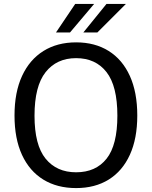

<svg xmlns="http://www.w3.org/2000/svg" viewBox="-20 -949 774 979"><path d="M368 10Q271.5 10 201 -33.2Q130.5 -76.5 92.2 -159.2Q54 -242 54 -360Q54 -478.5 92.5 -561.8Q131 -645 201.5 -689Q272 -733 368 -733Q464 -733 534 -689.2Q604 -645.5 642 -562Q680 -478.5 680 -360Q680 -242.5 642.2 -159.8Q604.5 -77 534.5 -33.5Q464.5 10 368 10ZM368 -70.5Q468.5 -70.5 523.5 -140Q578.5 -209.5 578.5 -359Q578.5 -510.5 523 -581.5Q467.5 -652.5 368 -652.5Q269 -652.5 212.5 -581Q156 -509.5 156 -359Q156 -209.5 212.5 -140Q269 -70.5 368 -70.5ZM363.5 -929 265.5 -783.5H337L460 -929ZM523 -929 405 -783.5H476.5L622 -929Z"/></svg>

Font: Public Sans
Style: Regular
Weight: 400
Designer: The Public Sans project authors (U.S. Web Design System). Libre Franklin designed by Pablo Impallari and Rodrigo Fuenzal
Version: Version 1.008; ttfautohint (v1.8.1) -l 8 -r 50 -G 200 -x 14 